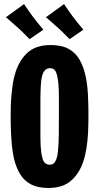

<svg xmlns="http://www.w3.org/2000/svg" viewBox="-20 -930 493 955"><path d="M220 5Q169 5 135 -12.5Q101 -30 81 -62.5Q61 -95 50 -139Q43 -169 39.5 -203.5Q36 -238 34.5 -277Q33 -316 33 -357Q33 -385 34 -411.5Q35 -438 37.5 -463Q40 -488 43.5 -511.5Q47 -535 53 -556Q71 -624 113.5 -665Q156 -706 232 -706Q287 -706 322 -686.5Q357 -667 377 -631Q397 -595 407 -546Q415 -506 417.5 -457.5Q420 -409 420 -356Q420 -312 418 -270.5Q416 -229 410 -192Q404 -155 393 -123Q373 -65 332 -30Q291 5 220 5ZM228 -111Q240 -111 247.5 -117.5Q255 -124 260.5 -138.5Q266 -153 268 -176Q272 -211 272.5 -260.5Q273 -310 273 -359Q273 -400 273 -440Q273 -480 271 -508Q267 -552 258.5 -571.5Q250 -591 229 -591Q207 -591 196 -570Q185 -549 183 -504Q182 -489 181.5 -470.5Q181 -452 181 -431.5Q181 -411 181 -389Q181 -367 181 -346Q181 -297 181 -250.5Q181 -204 185 -173Q188 -151 193 -137Q198 -123 206.5 -117Q215 -111 228 -111ZM326 -735Q328 -734 317.5 -744Q307 -754 293 -768.5Q279 -783 267 -793Q255 -804 241 -816Q227 -828 217.5 -836.5Q208 -845 208 -844L299 -910Q298 -911 304.5 -901Q311 -891 321.5 -876.5Q332 -862 341 -849Q353 -833 366 -817Q379 -801 387.5 -791Q396 -781 394 -782ZM127 -735Q129 -734 118.5 -744Q108 -754 94 -768.5Q80 -783 68 -793Q56 -804 42 -816Q28 -828 18.5 -836.5Q9 -845 9 -844L100 -910Q99 -911 105.5 -901Q112 -891 122.5 -876.5Q133 -862 142 -849Q154 -833 167 -817Q180 -801 188.5 -791Q197 -781 195 -782Z"/></svg>

Font: Truculenta Black
Style: Regular
Weight: 900
Version: Version 1.002